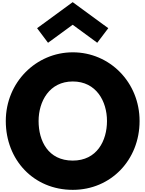

<svg xmlns="http://www.w3.org/2000/svg" viewBox="-20 -1749 1357 1791"><path d="M326 -1486 428 -1350 658 -1518 887 -1350 990 -1486 658 -1729ZM34 -620C34 -258 293 22 659 22C1015 22 1282 -258 1282 -620C1282 -982 1003 -1261 659 -1261C318 -1261 34 -982 34 -620ZM340 -620C340 -804 441 -989 659 -989C878 -989 978 -804 978 -620C978 -436 884 -251 659 -251C428 -251 340 -436 340 -620Z"/></svg>

Font: Poland Can Into
Style: BigWritings
Weight: 700
Foundry: Cannot Into Space Fonts
Version: Version 0.92